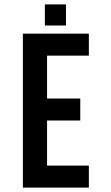

<svg xmlns="http://www.w3.org/2000/svg" viewBox="-20 -853 504 873"><path d="M194 -405H345V-305H194V-100H384V0H84V-700H384V-600H194ZM280 -833V-737H184V-833Z"/></svg>

Font: Bebas Neue Bold
Style: Regular
Weight: 700
Designer: Ryoichi Tsunekawa & LGV (GE)
Foundry: Free Software Foundation, Inc.
Version: Version 1.003 August 13, 2016